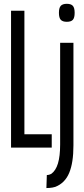

<svg xmlns="http://www.w3.org/2000/svg" viewBox="-20 -755 432 982"><path d="M36.5 0V-700H104.8V-68.3H244.6V0ZM355.6 -536.2V-11.2Q355.6 77.6 333.8 129.5Q312.1 181.4 262.9 200.7Q256.2 202.7 248.6 204.2Q241.1 205.6 233.4 206.1Q225.7 206.6 217.3 206.8L219.5 140.2Q226.4 140.1 231.4 138.6Q236.5 137.2 242 134.4Q265.2 117.9 276.4 80.8Q287.6 43.8 287.6 -16.2V-536.2ZM321.8 -643.5Q300.3 -643.5 290.8 -653.8Q281.4 -664 281.4 -689.4Q281.4 -715 290.8 -725.2Q300.3 -735.5 321.8 -735.5Q343.2 -735.5 352.5 -725.2Q361.8 -715 361.8 -689.4Q361.8 -664 352.7 -653.8Q343.5 -643.5 321.8 -643.5Z"/></svg>

Font: Georama ExtraCondensed Thin
Style: Regular
Weight: 100
Width: 2
Designer: Jean-Baptiste Levee
Foundry: Production Type
Version: Version 1.001